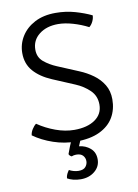

<svg xmlns="http://www.w3.org/2000/svg" viewBox="-98 -759 751 1042"><g transform="rotate(-10 277.5 -238.5)"><path d="M40 -63Q41.5 -79.5 51.8 -95.8Q62 -112 74 -121Q118.5 -90.5 171.2 -71.2Q224 -52 274 -52Q345.5 -52 388.2 -81.8Q431 -111.5 431 -164Q431 -211.5 399 -242.8Q367 -274 322 -293L201 -344Q137.5 -371 102.2 -411.5Q67 -452 67 -511Q67 -560.5 93 -602.5Q119 -644.5 167.2 -669.8Q215.5 -695 282 -695Q339 -695 389.5 -680.5Q440 -666 479 -647Q479 -631.5 471 -614.5Q463 -597.5 450 -587Q410.5 -607.5 366.5 -620.2Q322.5 -633 285 -633Q221.5 -633 180.8 -601Q140 -569 140 -517Q140 -475 169.8 -450.2Q199.5 -425.5 239 -409L356 -360Q395 -344 429 -319.5Q463 -295 484 -260.5Q505 -226 505 -180Q505 -124.5 479.8 -81.2Q454.5 -38 402.5 -13Q350.5 12 271 12Q208 12 147.2 -8.8Q86.5 -29.5 40 -63ZM219 72Q225 54.5 234.2 31.5Q243.5 8.5 251.5 -6.5H303.5Q299 1 292.5 16Q286 31 282.5 40Q318 43.5 344 65.8Q370 88 370 127Q370 166.5 339 192.2Q308 218 262 218Q239.5 218 219.8 212.8Q200 207.5 188 200Q189 187 194.2 176.5Q199.5 166 206 157Q216 163 230.2 167Q244.5 171 258 171Q285 171 296.5 157Q308 143 308 126Q308 108 296.2 95Q284.5 82 259 82Q253 82 246.2 83.2Q239.5 84.5 234 87Q222.5 82 219 72Z"/></g></svg>

Font: Signika Negative Light
Style: Regular
Weight: 300
Designer: Anna Giedry
Foundry: Anna Giedry
Version: Version 2.001